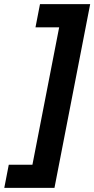

<svg xmlns="http://www.w3.org/2000/svg" viewBox="-61 -682 451 919"><path d="M199.7 217.3H-40.5L-19 106.4H94.2L222.2 -551.3H108.9L130.4 -662.1H370.6Z"/></svg>

Font: PT Astra Sans
Style: Bold Italic
Weight: 700
Italic angle: -16°
Designer: A.Korolkova, I. Chaeva
Foundry: ParaType Ltd
Version: Version 1.002W